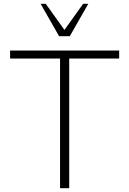

<svg xmlns="http://www.w3.org/2000/svg" viewBox="-20 -987 679 1007"><path d="M605 -680V-722H33V-680H295V0H343V-680ZM290 -797H346L443 -967H416L318 -830L220 -967H193Z"/></svg>

Font: Perun ExtraLight
Style: Regular
Weight: 200
Foundry: Copyright (c) Stefan Peev, Context Ltd, 2016
Version: Version 1.089